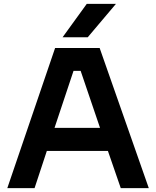

<svg xmlns="http://www.w3.org/2000/svg" viewBox="-20 -980 813 1000"><path d="M267 -730H499L755 0H609L542 -194H224L160 0H18ZM501 -314 400 -611H363L264 -314ZM432 -960H584L437 -786H306Z"/></svg>

Font: Sora-SIA SemiBold
Style: Regular
Weight: 600
Designer: Jonathan Barnbrook, Julián Moncada
Foundry: Barnbrook Fonts
Version: Version 2.000